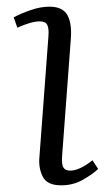

<svg xmlns="http://www.w3.org/2000/svg" viewBox="-20 -541 331 575"><path d="M125 -432Q127 -456 121.5 -466.5Q116 -477 99 -477Q74 -477 32 -458L21 -489Q41 -500 71 -510.5Q101 -521 128 -521Q168 -521 182 -495.5Q196 -470 192 -423L166 -74Q164 -50 169.5 -40Q175 -30 190 -30Q218 -30 257 -61L274 -35Q257 -19 228 -2.5Q199 14 163 14Q121 14 108 -12Q95 -38 98 -70Z"/></svg>

Font: Literata 36pt Light
Style: Italic
Weight: 300
Italic angle: -2°
Designer: Latin by Veronika Burian and Jose Scaglione. Greek by Irene Vlachou. Cyrillic by Vera Evstafieva
Foundry: TypeTogether
Version: Version 3.002